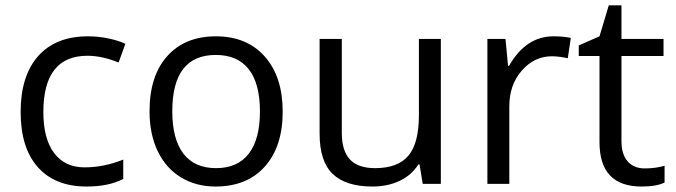

<svg xmlns="http://www.w3.org/2000/svg" viewBox="-20 -679 2495 709"><path d="M140.1 -265.1Q140.1 -166.5 179.9 -113.8Q219.7 -61 292 -61Q364.3 -61 435.1 -89.8V-18.1Q381.3 9.8 299.8 9.8Q183.6 9.8 119.9 -61.5Q56.2 -132.8 56.2 -265.6Q56.2 -398.4 120.8 -471.7Q185.5 -544.9 305.2 -544.9Q343.8 -544.9 382.3 -536.6Q420.9 -528.3 442.9 -517.1L418 -448.2Q356 -473.1 303.2 -473.1Q140.1 -473.1 140.1 -265.1Z M776.9 -476.1Q616.2 -476.1 616.2 -268.1Q616.2 -165.5 657.2 -111.8Q698.2 -58.1 777.8 -58.1Q857.4 -58.1 898.7 -111.6Q939.9 -165 939.9 -267.6Q939.9 -370.1 898.7 -423.1Q857.4 -476.1 776.9 -476.1ZM775.9 9.8Q704.1 9.8 648.4 -23.9Q592.8 -57.6 562.5 -120.6Q532.2 -183.6 532.2 -268.1Q532.2 -398.9 597.7 -471.9Q663.1 -544.9 777.3 -544.9Q891.6 -544.9 957.8 -470.2Q1023.9 -395.5 1023.9 -266.6Q1023.9 -137.7 958 -64Q892.1 9.8 775.9 9.8Z M1242.2 -535.2V-188Q1242.2 -122.6 1272 -90.3Q1301.8 -58.1 1365.2 -58.1Q1449.2 -58.1 1488 -104Q1526.9 -149.9 1526.9 -253.9V-535.2H1607.9V0H1541L1529.3 -71.8H1524.9Q1500 -32.2 1455.8 -11.2Q1411.6 9.8 1355 9.8Q1257.3 9.8 1208.7 -36.6Q1160.2 -83 1160.2 -185.1V-535.2Z M2023.9 -544.9Q2059.6 -544.9 2087.9 -539.1L2076.7 -463.9Q2043.5 -471.2 2018.1 -471.2Q1953.1 -471.2 1907 -418.5Q1860.8 -365.7 1860.8 -287.1V0H1779.8V-535.2H1846.7L1856 -436H1859.9Q1921.9 -544.9 2023.9 -544.9Z M2193.8 -153.8V-472.2H2117.2V-511.2L2193.8 -544.9L2228 -659.2H2274.9V-535.2H2430.2V-472.2H2274.9V-157.2Q2274.9 -108.9 2297.9 -83Q2320.8 -57.1 2360.8 -57.1Q2400.9 -57.1 2434.1 -66.9V-4.9Q2403.8 9.8 2349.1 9.8Q2193.8 9.8 2193.8 -153.8Z"/></svg>

Font: OpenSans
Style: Regular
Weight: 400
Foundry: Ascender Corporation
Version: Version 1.10